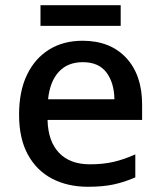

<svg xmlns="http://www.w3.org/2000/svg" viewBox="-20 -705 614 735"><path d="M296 -549Q402 -549 463 -483.5Q524 -418 524 -305V-246H162Q164 -164 206 -120Q248 -76 324 -76Q375 -76 415.5 -85.5Q456 -95 498 -114V-26Q457 -8 415.5 1Q374 10 317 10Q239 10 179.5 -21Q120 -52 86.5 -113.5Q53 -175 53 -266Q53 -356 83.5 -419Q114 -482 168.5 -515.5Q223 -549 296 -549ZM297 -467Q239 -467 205 -430Q171 -393 164 -325H418Q417 -388 387.5 -427.5Q358 -467 297 -467ZM442 -685V-606H135V-685Z"/></svg>

Font: Noto Sans Lao Looped Medium
Style: Regular
Weight: 500
Designer: Mark Frömberg, Ben Mitchell
Foundry: The Fontpad Ltd
Version: Version 1.002; ttfautohint (v1.8.4.7-5d5b)